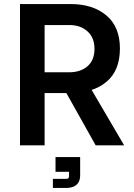

<svg xmlns="http://www.w3.org/2000/svg" viewBox="-20 -720 665 951"><path d="M79 0V-700H329Q440 -700 507 -643.5Q574 -587 574 -480Q574 -370 507 -314.5Q440 -259 329 -259H135V-362H323Q379 -362 413.5 -392Q448 -422 448 -478Q448 -533 413.5 -564.5Q379 -596 323 -596H150L201 -643V0ZM454 0 279 -312H412L595 0ZM242 211V166H309Q322 166 322 152V131H255V58H377V148Q377 172 367 186Q357 200 341.5 205.5Q326 211 311 211Z"/></svg>

Font: SUSE SemiBold
Style: Regular
Weight: 600
Designer: Rene Bieder
Foundry: SUSE
Version: Version 1.000